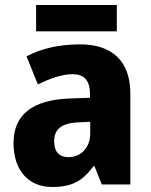

<svg xmlns="http://www.w3.org/2000/svg" viewBox="-20 -736 601 766"><path d="M446 -716H124V-611H446ZM300 -559C215 -559 143 -542 86 -511L131 -399C181 -424 229 -440 270 -440C314 -440 339 -417 339 -361V-346L256 -343C111 -337 34 -280 34 -165C34 -57 93 10 188 10C270 10 311 -16 353 -73H357L386 0H500V-363C500 -492 427 -559 300 -559ZM295 -248 340 -250V-204C340 -146 302 -109 253 -109C218 -109 196 -129 196 -172C196 -220 224 -245 295 -248Z"/></svg>

Font: Noto Sans Myanmar UI SemiCondensed ExtraBold
Style: Regular
Weight: 800
Width: 4
Designer: Monotype Design Team
Foundry: Monotype Imaging Inc.
Version: Version 2.103